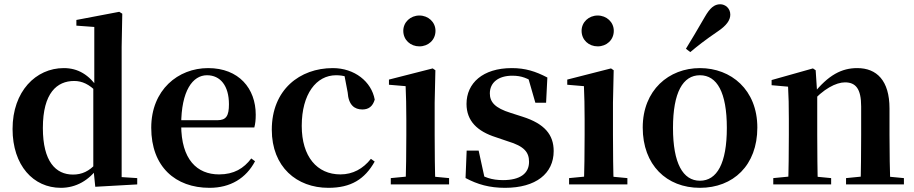

<svg xmlns="http://www.w3.org/2000/svg" viewBox="-20 -875 4338 911"><path d="M268.5 16.2C340.8 16.2 401.6 -18.9 446.1 -80.8H456.6L437.8 -100.9C402.9 -61.9 368.1 -46.7 326.3 -46.7C244.5 -46.7 183.4 -108.5 183.4 -267.7C183.4 -434.4 250.7 -490.8 331.9 -490.8C369.1 -490.8 403.6 -475.5 440.3 -436.8L457.1 -453.6H447.8C402.2 -521.1 349.6 -551.9 282.5 -551.9C150.3 -551.9 39.6 -441.8 39.6 -263.1C39.6 -89.6 138.5 16.2 268.5 16.2ZM432 11.2 631.1 0V-29.9L557.2 -34.7V-652.7L560.2 -810L545.9 -819L342.4 -780.3V-753.3L427.4 -747.1V-468.4L422.7 -457.2V-81.1Z M974.2 16.2C1073.4 16.2 1147.6 -29.4 1190.1 -109.9L1172.2 -123.2C1136.5 -75.9 1090.1 -47.5 1019.4 -47.5C915.6 -47.5 839.7 -117.3 839.7 -282.7C839.7 -444.8 894.5 -518 962.1 -518C1025.5 -518 1066.3 -468.1 1066.3 -380.4C1066.3 -325.7 1053.6 -304.6 1011.4 -304.6H756.1V-270.2H1186.7C1191.4 -288.1 1193.4 -306.2 1193.4 -330.9C1193.4 -454.7 1113.8 -551.9 967.4 -551.9C825.3 -551.9 697.6 -448.8 697.6 -268.8C697.6 -83.9 812.3 16.2 974.2 16.2Z M1538.1 16.2C1645.1 16.2 1710.4 -24.3 1757.8 -108.4L1739.9 -121.4C1702.4 -73.9 1653.7 -47.5 1595.2 -47.5C1484.4 -47.5 1411.7 -131.7 1411.7 -277.6C1411.7 -429.2 1481 -518 1574.6 -518C1610 -518 1641.3 -508.7 1679.7 -486.3L1611.8 -530.1L1629.6 -436.8C1633.7 -376.1 1662.2 -355.6 1699.4 -355.6C1729.3 -355.6 1748.6 -370.4 1758 -402.4C1742.5 -488.1 1662 -551.9 1559 -551.9C1402.7 -551.9 1269.6 -449.7 1269.6 -259.7C1269.6 -82.8 1387.9 16.2 1538.1 16.2Z M1834.2 0H2110.8V-29.9L2002.8 -40.2H1940.8L1834.2 -29.9ZM1904.6 0H2046.1C2043.4 -50.2 2042.4 -165.6 2042.4 -234.8V-387.9L2045.8 -541.7L2033.1 -550.4L1825.5 -497.4V-472.9L1904.6 -466.2C1906.6 -418.1 1907.9 -374.5 1907.9 -308V-234.8C1907.9 -165.6 1906.6 -50.2 1904.6 0ZM1969.8 -655C2012.1 -655 2046.3 -685.2 2046.3 -728.8C2046.3 -770.2 2012.1 -801.4 1969.8 -801.4C1927.9 -801.4 1893.5 -770.2 1893.5 -728.8C1893.5 -685.2 1927.9 -655 1969.8 -655Z M2376.3 16.2C2522.7 16.2 2607.1 -51.5 2607.1 -158.3C2607.1 -236.2 2563.5 -288 2459.9 -321.1L2403.8 -339.1C2327.5 -362.6 2304.2 -391.5 2304.2 -431.8C2304.2 -482.7 2344 -515.8 2410.8 -515.8C2455.2 -515.8 2483.7 -503.8 2524 -477V-507.8L2481.6 -521.5L2520.1 -387.7H2571.1L2577.1 -507.2C2521 -536.5 2472.7 -551.9 2408.2 -551.9C2270.4 -551.9 2193.5 -480 2193.5 -382C2193.5 -300.5 2245.7 -251.5 2332.7 -223.9L2388.5 -204.9C2469.1 -180.9 2490.2 -151.4 2490.2 -107.2C2490.2 -51.4 2447.2 -20.4 2366.8 -20.4C2312.7 -20.4 2276.1 -33.6 2233.6 -62V-26L2281.6 -20.6L2251.1 -160.4H2194.2L2188.9 -30.3C2246.2 0.3 2302.9 16.2 2376.3 16.2Z M2680.2 0H2956.8V-29.9L2848.8 -40.2H2786.8L2680.2 -29.9ZM2750.6 0H2892.1C2889.4 -50.2 2888.4 -165.6 2888.4 -234.8V-387.9L2891.8 -541.7L2879.1 -550.4L2671.5 -497.4V-472.9L2750.6 -466.2C2752.6 -418.1 2753.9 -374.5 2753.9 -308V-234.8C2753.9 -165.6 2752.6 -50.2 2750.6 0ZM2815.8 -655C2858.1 -655 2892.3 -685.2 2892.3 -728.8C2892.3 -770.2 2858.1 -801.4 2815.8 -801.4C2773.9 -801.4 2739.5 -770.2 2739.5 -728.8C2739.5 -685.2 2773.9 -655 2815.8 -655Z M3301 16.2C3458.7 16.2 3573.4 -90.2 3573.4 -269.8C3573.4 -449.1 3449 -551.9 3301 -551.9C3153.7 -551.9 3029.6 -447.6 3029.6 -269.8C3029.6 -92.4 3142.5 16.2 3301 16.2ZM3301 -17.5C3220.3 -17.5 3173.2 -100.3 3173.2 -268.1C3173.2 -436.6 3220.3 -518 3301 -518C3382.2 -518 3428.7 -436.6 3428.7 -268.1C3428.7 -100.3 3382.2 -17.5 3301 -17.5ZM3234.6 -643.7 3255.2 -627.8C3289.7 -656.7 3325.2 -684.8 3385.1 -725.6C3427.1 -753.6 3445.1 -779.2 3445.1 -805.7C3445.1 -836.1 3420.9 -854.8 3397.4 -854.8C3369 -854.8 3348.3 -836.8 3324.2 -794.7C3285.1 -726.8 3260.1 -685.5 3234.6 -643.7Z M3649 0H3923.6V-29.9L3817.7 -40.2H3754.6L3649 -29.9ZM3719.2 0H3860.6C3858.6 -50.2 3857.6 -165.6 3857.6 -234.8V-428L3850.2 -541.7L3837.2 -550.4L3641.1 -495.2V-470.7L3719.2 -463.8C3721.9 -415.2 3722.9 -376.3 3722.9 -310.2V-234.8C3722.9 -165.6 3721.9 -50.2 3719.2 0ZM3994.3 0H4268.9V-29.9L4160.8 -40.2H4098.2L3994.3 -29.9ZM4063 0H4204.2C4202.2 -50.2 4200.5 -162.8 4200.5 -234.8V-360.5C4200.5 -492.9 4139.8 -551.9 4047.5 -551.9C3974.8 -551.9 3910.8 -520.8 3835.9 -425.7H3820.6L3825.5 -383.3C3886.4 -454.2 3948 -484.2 3989.2 -484.2C4040 -484.2 4066 -454.1 4066 -369.8V-234.8C4066 -162.8 4065 -50.2 4063 0Z"/></svg>

Font: Source Han Serif CN VF
Style: Regular
Weight: 250
Designer: Ryoko NISHIZUKA 西塚涼子 (kana & ideographs); Frank Grießhammer (Latin, Greek & Cyrillic); Wenlong ZHANG 张文龙 (bopomofo); San
Foundry: Adobe
Version: Version 2.002;hotconv 1.1.0;makeotfexe 2.6.0